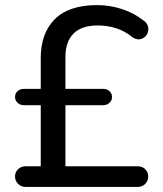

<svg xmlns="http://www.w3.org/2000/svg" viewBox="-20 -734 640 754"><path d="M80 0Q63 0 51 -12Q39 -24 39 -41Q39 -58 51 -69.5Q63 -81 80 -81H140V-321H73Q59 -321 49 -330.5Q39 -340 39 -353Q39 -367 49 -376Q59 -385 73 -385H140V-506Q140 -603 195 -658.5Q250 -714 362 -714Q411 -714 458.5 -698.5Q506 -683 540 -656Q558 -645 561.5 -629Q565 -613 557.5 -599.5Q550 -586 534.5 -581Q519 -576 501 -587Q471 -612 436.5 -623Q402 -634 364 -634Q300 -634 268.5 -602Q237 -570 237 -510V-385H386Q400 -385 410 -376Q420 -367 420 -353Q420 -340 410 -330.5Q400 -321 386 -321H237V-81H521Q539 -81 550.5 -69.5Q562 -58 562 -41Q562 -24 550.5 -12Q539 0 521 0Z"/></svg>

Font: Chiron GoRound TC
Style: Regular
Weight: 400
Designer: Ryoko NISHIZUKA 西塚涼子 (kana, bopomofo & ideographs); Paul D. Hunt (Latin, Greek & Cyrillic); Sandoll Communications 산돌커뮤니
Foundry: Adobe
Version: Version 1.000;hotconv 1.1.1;makeotfexe 2.6.0